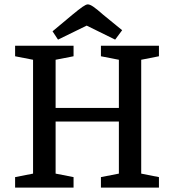

<svg xmlns="http://www.w3.org/2000/svg" viewBox="-20 -857 796 877"><path d="M49 0V-48L131 -64V-584L49 -600V-648H316V-600L234 -584V-364H523V-584L441 -600V-648H706V-600L625 -584V-64L706 -48V0H441V-48L523 -64V-302H234V-64L316 -48V0ZM245 -676 220 -714 311 -790Q340 -814 356.5 -825.5Q373 -837 381 -837Q391 -837 407.5 -825.5Q424 -814 451 -790L538 -719L506 -676L376 -740Z"/></svg>

Font: Faustina Light Medium
Style: Regular
Weight: 500
Version: Version 1.200